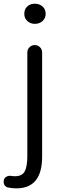

<svg xmlns="http://www.w3.org/2000/svg" viewBox="-54 -784 344 1052"><path d="M36.1 248Q11.7 248 -10.7 243.2Q-23.4 240.2 -30.3 228.5Q-34.2 220.7 -34.2 211.9Q-34.2 208 -33.2 203.1Q-30.3 190.4 -18.6 184.1Q-6.8 177.7 5.9 179.7Q17.6 181.6 28.3 181.6Q67.4 181.6 81.5 154.8Q95.7 127.9 95.7 73.2V-496.1Q95.7 -513.7 107.9 -525.4Q120.1 -537.1 136.7 -537.1Q153.3 -537.1 165 -525.4Q176.8 -513.7 176.8 -496.1V74.2Q176.8 248 36.1 248ZM79.1 -708Q79.1 -733.4 95.2 -748.5Q111.3 -763.7 136.7 -763.7Q162.1 -763.7 179.2 -748.5Q196.3 -733.4 196.3 -708Q196.3 -684.6 179.2 -668.9Q162.1 -653.3 137.2 -653.3Q112.3 -653.3 95.7 -668.9Q79.1 -684.6 79.1 -708Z"/></svg>

Font: Gen Jyuu Gothic P Normal
Style: Regular
Weight: 300
Designer: [Source Han Sans]
Ryoko NISHIZUKA  (kana & ideographs); Paul D. Hunt (Latin, Greek & Cyrillic); Wenlong ZHANG  (bopomofo
Version: Version 1.002.20150607